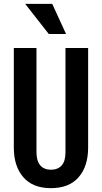

<svg xmlns="http://www.w3.org/2000/svg" viewBox="-20 -970 531 1000"><path d="M245 10Q151 10 101.5 -47Q52 -104 52 -201V-720H170V-177Q170 -131 190 -108.5Q210 -86 245 -86Q281 -86 301 -108Q321 -130 321 -177V-720H439V-201Q439 -104 389.5 -47Q340 10 245 10ZM234 -793 111 -950H252L324 -793Z"/></svg>

Font: Instrument Sans Condensed SemiBold
Style: Regular
Weight: 600
Width: 3
Designer: Rodrigo Fuenzalida
Foundry: fragTYPE
Version: Version 1.000;gftools[0.9.28]